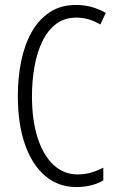

<svg xmlns="http://www.w3.org/2000/svg" viewBox="-20 -745 471 775"><path d="M289 -674Q240 -674 206 -648Q172 -622 150.5 -577Q129 -532 119 -475Q109 -418 109 -357Q109 -261 131.5 -190Q154 -119 195.5 -80Q237 -41 293 -41Q325 -41 351.5 -49.5Q378 -58 397 -68V-17Q376 -4 348 3Q320 10 288 10Q216 10 163 -34.5Q110 -79 81 -161.5Q52 -244 52 -358Q52 -432 65.5 -498Q79 -564 107.5 -615Q136 -666 180.5 -695.5Q225 -725 287 -725Q351 -725 407 -693L385 -646Q362 -660 337.5 -667Q313 -674 289 -674Z"/></svg>

Font: Noto Sans Thai ExtCond Light
Style: Regular
Weight: 300
Width: 2
Designer: Monotype Design Team
Foundry: Monotype Imaging Inc.
Version: Version 2.002; ttfautohint (v1.8.4.7-5d5b)